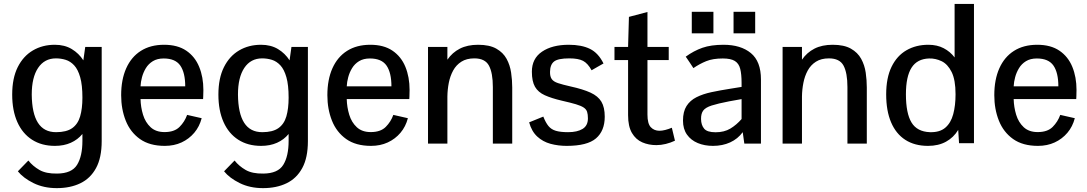

<svg xmlns="http://www.w3.org/2000/svg" viewBox="-20 -742 5617 992"><path d="M273.4 230Q205.6 230 152.8 203.9Q100.1 177.7 72.3 143.1L126.5 87.4Q149.4 116.2 183.6 136Q217.8 155.8 274.9 154.8Q350.6 154.3 378.2 109.6Q405.8 64.9 405.8 -14.2V-49.8Q381.8 -20.5 345.9 -4.4Q310.1 11.7 263.7 11.7Q195.3 11.7 145.8 -20Q96.2 -51.8 69.6 -111.3Q43 -170.9 43 -253.4Q43 -337.9 71.5 -395Q100.1 -452.1 149.9 -481.4Q199.7 -510.7 263.2 -510.7Q314 -510.7 350.8 -488.5Q387.7 -466.3 410.6 -430.2L420.4 -499.5H505.4V-12.7Q505.4 72.8 476.3 126.2Q447.3 179.7 395.3 204.8Q343.3 230 273.4 230ZM269.5 -59.1Q323.2 -59.1 352.8 -79.8Q382.3 -100.6 394 -140.6Q405.8 -180.7 405.8 -237.3Q405.8 -302.7 394.3 -343Q382.8 -383.3 363.3 -404.3Q343.8 -425.3 319.3 -432.9Q294.9 -440.4 269 -440.4Q210 -440.4 177 -391.4Q144 -342.3 144 -253.4Q145 -156.2 176 -107.7Q207 -59.1 269.5 -59.1Z M831.5 11.7Q752.9 11.7 703.1 -23.7Q653.3 -59.1 629.6 -118.7Q606 -178.2 606 -250Q606 -330.6 632.1 -389.2Q658.2 -447.8 707.8 -479.2Q757.3 -510.7 827.6 -510.7Q897.5 -510.7 942.4 -480.2Q987.3 -449.7 1009 -396.7Q1030.8 -343.8 1030.8 -276.9Q1030.8 -274.9 1030.5 -264.9Q1030.3 -254.9 1030 -244.6Q1029.8 -234.4 1029.3 -230H706.1Q707 -188.5 719 -149.2Q731 -109.9 758.1 -84.7Q785.2 -59.6 830.1 -59.6Q880.9 -59.6 907.5 -86.2Q934.1 -112.8 946.8 -148.4L1022 -131.3Q1010.7 -87.9 983.6 -55.9Q956.5 -23.9 918 -6.1Q879.4 11.7 831.5 11.7ZM706.1 -295.9H937Q937 -366.2 911.6 -403.1Q886.2 -439.9 825.7 -439.9Q792.5 -439.9 769.8 -426Q747.1 -412.1 733.6 -389.9Q720.2 -367.7 713.6 -343Q707 -318.4 706.1 -295.9Z M1338.9 230Q1271 230 1218.3 203.9Q1165.5 177.7 1137.7 143.1L1191.9 87.4Q1214.8 116.2 1249 136Q1283.2 155.8 1340.3 154.8Q1416 154.3 1443.6 109.6Q1471.2 64.9 1471.2 -14.2V-49.8Q1447.3 -20.5 1411.4 -4.4Q1375.5 11.7 1329.1 11.7Q1260.7 11.7 1211.2 -20Q1161.6 -51.8 1135 -111.3Q1108.4 -170.9 1108.4 -253.4Q1108.4 -337.9 1137 -395Q1165.5 -452.1 1215.3 -481.4Q1265.1 -510.7 1328.6 -510.7Q1379.4 -510.7 1416.3 -488.5Q1453.1 -466.3 1476.1 -430.2L1485.8 -499.5H1570.8V-12.7Q1570.8 72.8 1541.7 126.2Q1512.7 179.7 1460.7 204.8Q1408.7 230 1338.9 230ZM1335 -59.1Q1388.7 -59.1 1418.2 -79.8Q1447.8 -100.6 1459.5 -140.6Q1471.2 -180.7 1471.2 -237.3Q1471.2 -302.7 1459.7 -343Q1448.2 -383.3 1428.7 -404.3Q1409.2 -425.3 1384.8 -432.9Q1360.4 -440.4 1334.5 -440.4Q1275.4 -440.4 1242.4 -391.4Q1209.5 -342.3 1209.5 -253.4Q1210.4 -156.2 1241.5 -107.7Q1272.5 -59.1 1335 -59.1Z M1897 11.7Q1818.4 11.7 1768.6 -23.7Q1718.8 -59.1 1695.1 -118.7Q1671.4 -178.2 1671.4 -250Q1671.4 -330.6 1697.5 -389.2Q1723.6 -447.8 1773.2 -479.2Q1822.8 -510.7 1893.1 -510.7Q1962.9 -510.7 2007.8 -480.2Q2052.7 -449.7 2074.5 -396.7Q2096.2 -343.8 2096.2 -276.9Q2096.2 -274.9 2095.9 -264.9Q2095.7 -254.9 2095.5 -244.6Q2095.2 -234.4 2094.7 -230H1771.5Q1772.5 -188.5 1784.4 -149.2Q1796.4 -109.9 1823.5 -84.7Q1850.6 -59.6 1895.5 -59.6Q1946.3 -59.6 1972.9 -86.2Q1999.5 -112.8 2012.2 -148.4L2087.4 -131.3Q2076.2 -87.9 2049.1 -55.9Q2022 -23.9 1983.4 -6.1Q1944.8 11.7 1897 11.7ZM1771.5 -295.9H2002.4Q2002.4 -366.2 1977.1 -403.1Q1951.7 -439.9 1891.1 -439.9Q1857.9 -439.9 1835.2 -426Q1812.5 -412.1 1799.1 -389.9Q1785.6 -367.7 1779.1 -343Q1772.5 -318.4 1771.5 -295.9Z M2191.4 0V-499.5H2291.5V-433.6Q2316.9 -470.7 2356 -490.7Q2395 -510.7 2450.2 -510.7Q2508.8 -510.7 2544.2 -490.7Q2579.6 -470.7 2597.4 -438Q2615.2 -405.3 2620.8 -366.5Q2626.5 -327.6 2626.5 -290V0H2526.4V-292Q2526.4 -365.2 2506.3 -402.8Q2486.3 -440.4 2430.7 -440.4Q2390.6 -440.4 2363.8 -423.3Q2336.9 -406.2 2321.3 -377.7Q2305.7 -349.1 2298.8 -314.2Q2292 -279.3 2291.5 -243.2V0Z M2907.7 11.7Q2863.8 11.7 2824.2 1Q2784.7 -9.8 2755.6 -36.6Q2726.6 -63.5 2713.9 -109.9L2787.1 -139.6Q2799.3 -108.4 2813.7 -90.8Q2828.1 -73.2 2851.8 -66.2Q2875.5 -59.1 2915 -59.1Q2962.4 -59.1 2990 -75.9Q3017.6 -92.8 3017.6 -130.4Q3017.6 -150.9 3013.4 -164.1Q3009.3 -177.2 2995.8 -186.3Q2982.4 -195.3 2955.6 -203.4Q2928.7 -211.4 2883.3 -221.7Q2829.1 -234.4 2794.7 -250Q2760.3 -265.6 2744.1 -293.7Q2728 -321.8 2728 -371.6Q2728 -439.5 2780.5 -475.1Q2833 -510.7 2918.5 -510.7Q2984.9 -510.7 3028.1 -489.5Q3071.3 -468.3 3098.1 -414.1Q3098.1 -414.1 3088.9 -408.9Q3079.6 -403.8 3067.4 -396.7Q3055.2 -389.6 3045.9 -384.3Q3036.6 -378.9 3036.6 -378.9Q3017.1 -414.6 2992.7 -427.5Q2968.3 -440.4 2921.4 -440.4Q2863.3 -440.4 2842.8 -424.3Q2822.3 -408.2 2821.8 -371.1Q2821.3 -346.7 2830.6 -333.5Q2839.8 -320.3 2863.3 -312.5Q2886.7 -304.7 2927.7 -295.4Q2992.2 -281.2 3031 -263.4Q3069.8 -245.6 3087.2 -216.6Q3104.5 -187.5 3104.5 -139.2Q3104.5 -65.9 3059.3 -27.1Q3014.2 11.7 2907.7 11.7Z M3371.1 7.8Q3331.5 7.8 3298.3 -6.6Q3265.1 -21 3245.1 -54.9Q3225.1 -88.9 3225.1 -147V-431.6H3154.8V-499.5H3225.1L3229.5 -654.8L3325.2 -680.2V-499.5H3435.1V-431.6H3325.2V-149.9Q3325.2 -103 3342.5 -84.7Q3359.9 -66.4 3387.2 -66.4Q3400.9 -66.4 3417.2 -70.6Q3433.6 -74.7 3451.2 -82L3467.3 -15.1Q3444.8 -4.4 3419.9 1.7Q3395 7.8 3371.1 7.8Z M3663.6 11.7Q3620.1 11.7 3585 -2.9Q3549.8 -17.6 3529.3 -46.6Q3508.8 -75.7 3508.8 -118.7Q3508.8 -165.5 3527.1 -194.3Q3545.4 -223.1 3578.4 -239.7Q3611.3 -256.3 3656 -265.9Q3700.7 -275.4 3753.9 -283.7L3811.5 -293V-313.5Q3811.5 -358.9 3804.4 -386.5Q3797.4 -414.1 3776.6 -427Q3755.9 -439.9 3714.4 -439.9Q3663.1 -439.9 3628.9 -426Q3594.7 -412.1 3562.5 -390.1Q3562.5 -390.1 3556.6 -399.2Q3550.8 -408.2 3543 -419.9Q3535.2 -431.6 3529.1 -440.4Q3522.9 -449.2 3522.9 -449.2Q3564.5 -479.5 3609.1 -495.1Q3653.8 -510.7 3718.3 -510.7Q3807.1 -510.7 3859.4 -467.8Q3911.6 -424.8 3911.6 -331.5V0H3825.7L3817.4 -59.1Q3792 -24.4 3752.4 -6.3Q3712.9 11.7 3663.6 11.7ZM3677.2 -58.6Q3721.7 -58.6 3753.4 -77.6Q3785.2 -96.7 3811.5 -127V-230L3746.6 -218.3Q3688.5 -207 3656.7 -196.8Q3625 -186.5 3613.3 -170.7Q3601.6 -154.8 3602.1 -127Q3602.5 -95.7 3618.2 -77.1Q3633.8 -58.6 3677.2 -58.6ZM3770 -569.8V-681.2H3881.8V-569.8ZM3554.2 -569.8V-681.2H3666V-569.8Z M4023.4 0V-499.5H4123.5V-433.6Q4148.9 -470.7 4188 -490.7Q4227.1 -510.7 4282.2 -510.7Q4340.8 -510.7 4376.2 -490.7Q4411.6 -470.7 4429.4 -438Q4447.3 -405.3 4452.9 -366.5Q4458.5 -327.6 4458.5 -290V0H4358.4V-292Q4358.4 -365.2 4338.4 -402.8Q4318.4 -440.4 4262.7 -440.4Q4222.7 -440.4 4195.8 -423.3Q4168.9 -406.2 4153.3 -377.7Q4137.7 -349.1 4130.9 -314.2Q4124 -279.3 4123.5 -243.2V0Z M4774.9 11.7Q4706.1 11.7 4657.7 -19.3Q4609.4 -50.3 4584 -109.9Q4558.6 -169.4 4558.6 -254.4Q4558.6 -339.8 4586.4 -397Q4614.3 -454.1 4663.6 -482.4Q4712.9 -510.7 4776.4 -510.7Q4821.8 -510.7 4855.7 -492.9Q4889.6 -475.1 4912.1 -445.3V-721.7H5012.2V-2H4935.1L4930.7 -70.8Q4907.2 -31.7 4867.9 -10Q4828.6 11.7 4774.9 11.7ZM4784.7 -59.1Q4835.4 -57.6 4864.3 -82.5Q4893.1 -107.4 4905 -152.1Q4917 -196.8 4917 -254.9Q4917 -329.6 4896.7 -370.1Q4876.5 -410.6 4845 -425.8Q4813.5 -440.9 4780.3 -439.9Q4718.8 -438 4689.7 -392.3Q4660.6 -346.7 4660.6 -254.9Q4660.6 -156.7 4689.5 -109.1Q4718.3 -61.5 4784.7 -59.1Z M5342.8 11.7Q5264.2 11.7 5214.4 -23.7Q5164.6 -59.1 5140.9 -118.7Q5117.2 -178.2 5117.2 -250Q5117.2 -330.6 5143.3 -389.2Q5169.4 -447.8 5219 -479.2Q5268.6 -510.7 5338.9 -510.7Q5408.7 -510.7 5453.6 -480.2Q5498.5 -449.7 5520.3 -396.7Q5542 -343.8 5542 -276.9Q5542 -274.9 5541.7 -264.9Q5541.5 -254.9 5541.3 -244.6Q5541 -234.4 5540.5 -230H5217.3Q5218.3 -188.5 5230.2 -149.2Q5242.2 -109.9 5269.3 -84.7Q5296.4 -59.6 5341.3 -59.6Q5392.1 -59.6 5418.7 -86.2Q5445.3 -112.8 5458 -148.4L5533.2 -131.3Q5522 -87.9 5494.9 -55.9Q5467.8 -23.9 5429.2 -6.1Q5390.6 11.7 5342.8 11.7ZM5217.3 -295.9H5448.2Q5448.2 -366.2 5422.9 -403.1Q5397.5 -439.9 5336.9 -439.9Q5303.7 -439.9 5281 -426Q5258.3 -412.1 5244.9 -389.9Q5231.4 -367.7 5224.9 -343Q5218.3 -318.4 5217.3 -295.9Z"/></svg>

Font: Pontano Sans SemiBold
Style: Regular
Weight: 600
Designer: Vernon Adams
Foundry: Vernon Adams
Version: Version 2.001